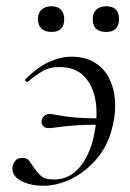

<svg xmlns="http://www.w3.org/2000/svg" viewBox="-20 -580 415 613"><path d="M118 13Q75 13 45.5 -3.5Q16 -20 20 -48Q22 -59 29.5 -67.5Q37 -76 51 -76Q66 -76 72.5 -67.5Q79 -59 86 -48Q96 -33 109 -20Q122 -7 151 -7Q188 -7 214 -27Q240 -47 257 -80.5Q274 -114 281 -153Q293 -210 285 -258.5Q277 -307 248.5 -336.5Q220 -366 169 -366Q137 -366 113.5 -351.5Q90 -337 69 -319Q66 -317 62 -321Q58 -325 61 -327Q99 -365 136 -382Q173 -399 208 -399Q252 -399 282 -380.5Q312 -362 328 -331Q344 -300 347 -261.5Q350 -223 341 -184Q328 -121 292.5 -77.5Q257 -34 211 -10.5Q165 13 118 13ZM135 -171Q122 -171 116.5 -179Q111 -187 113 -196Q115 -204 121.5 -210Q128 -216 137 -216Q148 -216 164 -212.5Q180 -209 213.5 -205.5Q247 -202 307 -202V-182Q247 -182 212.5 -179Q178 -176 161.5 -173.5Q145 -171 135 -171ZM144 -478Q124 -478 112.5 -488.5Q101 -499 101 -519Q101 -538 112.5 -549Q124 -560 144 -560Q164 -560 174.5 -549Q185 -538 185 -519Q185 -478 144 -478ZM319 -478Q276 -478 276 -519Q276 -538 287.5 -549Q299 -560 319 -560Q360 -560 360 -519Q360 -478 319 -478Z"/></svg>

Font: Cormorant
Style: Italic
Weight: 400
Italic angle: -10°
Designer: Christian Thalmann (Catharsis Fonts)
Foundry: Catharsis Fonts
Version: Version 4.000